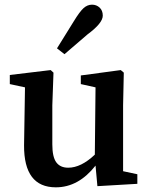

<svg xmlns="http://www.w3.org/2000/svg" viewBox="-20 -787 635 822"><path d="M355 -640 256 -555 224 -580 296 -696Q321 -737 337.5 -752Q354 -767 374 -767Q393 -767 406.5 -754.5Q420 -742 420 -720Q420 -688 355 -640ZM507 -54 568 -41V0L397 10L389 -78Q316 15 219 15Q82 15 83 -165L87 -413L22 -427V-466L197 -487L209 -476L204 -336V-169Q204 -115 221 -92Q238 -69 272 -69Q327 -69 386 -125L389 -413L326 -427V-464L497 -487L510 -476L507 -336Z"/></svg>

Font: TypoPRO Source Serif Pro
Style: Regular
Weight: 600
Designer: Frank Grießhammer
Foundry: Adobe Systems Incorporated
Version: Version 1.017;PS 1.0;hotconv 1.0.79;makeotf.lib2.5.61930